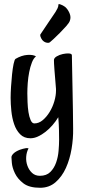

<svg xmlns="http://www.w3.org/2000/svg" viewBox="-20 -637 406 909"><path d="M320.3 -375Q322.3 -289.1 323.2 -224.6Q324.2 -160.2 325.2 -116.2Q326.2 -64.5 326.2 -27.3Q327.1 18.6 318.8 67.9Q310.5 117.2 292 158.2Q273.4 199.2 243.2 225.6Q212.9 252 169.9 252Q118.2 252 90.8 231Q63.5 210 50.8 183.6Q38.1 157.2 36.1 134.3Q34.2 111.3 34.2 107.4Q34.2 99.6 43.9 89.8Q53.7 80.1 73.2 72.3Q81.1 69.3 88.9 67.4Q95.7 65.4 102.5 64.5Q109.4 63.5 115.2 65.4Q105.5 83 104 105.5Q102.5 127.9 109.9 147.9Q117.2 168 131.8 181.6Q146.5 195.3 168.9 195.3Q200.2 195.3 218.3 177.2Q236.3 159.2 245.6 132.8Q254.9 106.4 257.3 77.1Q259.8 47.9 259.8 25.4Q259.8 7.8 259.3 -20Q258.8 -47.9 255.9 -82Q244.1 -62.5 228.5 -44.4Q212.9 -26.4 195.3 -12.7Q177.7 1 159.7 9.3Q141.6 17.6 124 17.6Q93.8 17.6 75.2 -1.5Q56.6 -20.5 46.9 -49.3Q37.1 -78.1 33.7 -111.8Q30.3 -145.5 30.3 -173.8Q30.3 -195.3 32.2 -226.1Q34.2 -256.8 37.1 -285.2Q40 -313.5 44.4 -334.5Q48.8 -355.5 53.7 -358.4Q82 -375 109.4 -377Q136.7 -378.9 150.4 -370.1Q138.7 -361.3 130.9 -340.8Q123 -320.3 118.2 -295.4Q113.3 -270.5 111.3 -243.7Q109.4 -216.8 109.4 -195.3Q109.4 -177.7 110.4 -153.3Q111.3 -128.9 114.7 -106.4Q118.2 -84 125 -68.4Q131.8 -52.7 142.6 -52.7Q164.1 -52.7 182.6 -68.4Q201.2 -84 215.3 -107.4Q229.5 -130.9 237.3 -157.7Q245.1 -184.6 245.1 -208V-215.8Q243.2 -241.2 241.2 -264.2Q239.3 -287.1 237.8 -305.7Q236.3 -324.2 235.8 -336.4Q235.4 -348.6 235.4 -352.5Q235.4 -362.3 248.5 -370.1Q261.7 -377.9 277.8 -381.3Q293.9 -384.8 307.1 -383.8Q320.3 -382.8 320.3 -375ZM288.1 -604.5Q300.8 -593.8 309.1 -574.7Q317.4 -555.7 310.5 -538.1Q307.6 -529.3 293.5 -513.2Q279.3 -497.1 263.2 -481Q247.1 -464.8 233.4 -452.1Q219.7 -439.5 216.8 -437.5Q211.9 -432.6 200.2 -435.1Q188.5 -437.5 179.7 -448.2Q176.8 -452.1 174.8 -456.1Q172.9 -460 171.4 -464.4Q169.9 -468.8 170.9 -473.6Q195.3 -509.8 209.5 -531.2Q223.6 -552.7 231.4 -563.5L243.2 -581.1Q248 -588.9 252.4 -597.7Q256.8 -606.4 256.8 -617.2Q261.7 -618.2 267.1 -615.7Q272.5 -613.3 277.3 -611.3Q282.2 -607.4 288.1 -604.5Z"/></svg>

Font: Rancho
Style: Regular
Weight: 400
Designer: Font Diner, Inc
Foundry: Font Diner, Inc
Version: Version 1.000